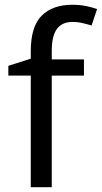

<svg xmlns="http://www.w3.org/2000/svg" viewBox="-20 -785 427 805"><path d="M332 -468H197V0H109V-468H15V-509L109 -539V-570Q109 -674 155 -719.5Q201 -765 283 -765Q315 -765 341.5 -759.5Q368 -754 387 -747L364 -678Q348 -683 327 -688Q306 -693 284 -693Q240 -693 218.5 -663.5Q197 -634 197 -571V-536H332Z"/></svg>

Font: Noto Sans Elymaic
Style: Regular
Weight: 400
Designer: Morgane Pierson
Foundry: Google LLC
Version: Version 1.002; ttfautohint (v1.8.4.7-5d5b)